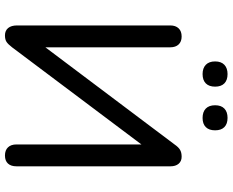

<svg xmlns="http://www.w3.org/2000/svg" viewBox="-102 -836 947 782"><g transform="rotate(90 371.0 -445.5)"><path d="M84.1 -42.1V-665.8Q84.1 -687.7 95.9 -700Q107.6 -712.3 129.2 -712.3Q150.1 -712.3 161.6 -700Q173.2 -687.7 173.2 -665.8V-127.8H151L569.1 -683.8Q580.3 -700 591.2 -706.1Q602 -712.3 619 -712.3Q637 -712.3 647.5 -700Q657.9 -687.7 657.9 -666.7V-39.8Q657.9 -17.3 646.7 -5Q635.4 7.3 613.9 7.3Q592.3 7.3 580.6 -5Q568.8 -17.3 568.8 -39.8V-577.8H590.8L173.3 -21.8Q160.4 -5 150.8 1.1Q141.2 7.3 124.7 7.3Q105.4 7.3 94.7 -5.6Q84.1 -18.5 84.1 -42.1ZM409.2 -848.6Q409.2 -873.2 422.6 -886.2Q436 -899.3 460.6 -899.3Q485.2 -899.3 498.3 -886.2Q511.3 -873.2 511.3 -848.6Q511.3 -824 498.3 -810.8Q485.3 -797.6 460.8 -797.6Q436 -797.6 422.6 -810.8Q409.2 -824 409.2 -848.6ZM230.7 -848.6Q230.7 -873.2 244.3 -886.2Q258 -899.3 282.2 -899.3Q307 -899.3 320.2 -886.2Q333.4 -873.2 333.4 -848.6Q333.4 -824 320.2 -810.8Q307 -797.6 282.2 -797.6Q258 -797.6 244.3 -810.8Q230.7 -824 230.7 -848.6Z"/></g></svg>

Font: SN Pro Thin
Style: Regular
Weight: 200
Designer: Tobias Whetton
Foundry: Supernotes
Version: Version 1.003;Glyphs 3.3 (3324)